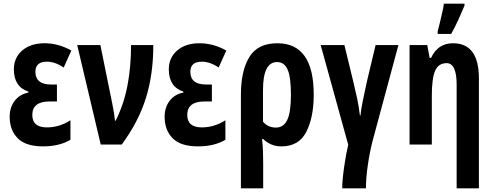

<svg xmlns="http://www.w3.org/2000/svg" viewBox="-20 -792 2701 1052"><path d="M259 -329Q174 -329 174 -399Q174 -454 237 -454Q282 -454 329 -422L371 -515Q300 -555 224 -555Q148 -555 102 -515.5Q56 -476 56 -412Q56 -316 136 -290V-285Q87 -275 60 -239Q33 -203 33 -152Q33 -80 76.5 -35Q120 10 216 10Q305 10 366 -26V-133Q305 -94 237 -94Q157 -94 157 -162Q157 -236 251 -236H292V-329Z M532 0H647Q739 -125 779.5 -255Q820 -385 820 -545H698Q698 -426 678.5 -324Q659 -222 614 -131H610Q607 -166 595 -225L530 -545H403Z M1108 -329Q1023 -329 1023 -399Q1023 -454 1086 -454Q1131 -454 1178 -422L1220 -515Q1149 -555 1073 -555Q997 -555 951 -515.5Q905 -476 905 -412Q905 -316 985 -290V-285Q936 -275 909 -239Q882 -203 882 -152Q882 -80 925.5 -35Q969 10 1065 10Q1154 10 1215 -26V-133Q1154 -94 1086 -94Q1006 -94 1006 -162Q1006 -236 1100 -236H1141V-329Z M1574 -273Q1574 -177 1554 -135Q1534 -93 1492 -93Q1449 -93 1421 -125V-299Q1421 -452 1498 -452Q1538 -452 1556 -410.5Q1574 -369 1574 -273ZM1500 -555Q1391 -555 1345.5 -478.5Q1300 -402 1300 -274V240H1422V103Q1422 75 1421 41Q1420 7 1416 -30H1422Q1441 -12 1465.5 -1Q1490 10 1522 10Q1618 10 1658.5 -70Q1699 -150 1699 -273Q1699 -555 1500 -555Z M2038 -545 1990 -344Q1979 -291 1969 -245Q1959 -199 1955 -159H1952Q1947 -204 1937 -251.5Q1927 -299 1915 -348L1867 -545H1737L1888 1Q1876 50 1865.5 123.5Q1855 197 1855 240H1985Q1985 183 1995.5 111.5Q2006 40 2021 -18L2163 -545Z M2452 -606Q2473 -643 2491.5 -684Q2510 -725 2525 -761V-772H2412Q2411 -759 2404 -727.5Q2397 -696 2389.5 -665Q2382 -634 2378 -620V-606ZM2342 -475H2334L2321 -545H2224V0H2346V-266Q2346 -364 2364.5 -405Q2383 -446 2427 -446Q2482 -446 2482 -328V240H2604V-362Q2604 -555 2462 -555Q2379 -555 2342 -475Z"/></svg>

Font: Noto Sans UI Condensed
Style: Bold
Weight: 700
Width: 3
Designer: Monotype Design Team
Foundry: Monotype Imaging Inc.
Version: 1.001